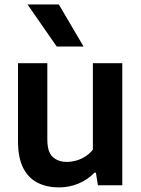

<svg xmlns="http://www.w3.org/2000/svg" viewBox="-20 -828 632 858"><path d="M243.5 9.5Q190 9.5 148.8 -11Q107.5 -31.5 84 -76.8Q60.5 -122 60.5 -197V-545.5H191.5V-205Q191.5 -148.5 215.8 -126.5Q240 -104.5 279 -104.5Q298.5 -104.5 319.8 -110.2Q341 -116 360.5 -128.2Q380 -140.5 395 -159V-545.5H526.5V0H417.5L408.5 -56.5H402.5Q370.5 -24 329.5 -7.2Q288.5 9.5 243.5 9.5ZM233.5 -620 103 -808H243L353.5 -620Z"/></svg>

Font: Encode Sans Condensed Thin SemiBold
Style: Regular
Weight: 600
Version: Version 3.002